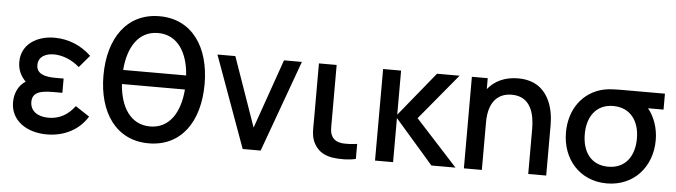

<svg xmlns="http://www.w3.org/2000/svg" viewBox="-47 -923 3972 1128"><g transform="rotate(5 1939.0 -359.0)"><path d="M253 15C358 15 444.5 -32 492.5 -111L409.5 -165.5C370.5 -113 319.5 -83.5 255.5 -83.5C189 -83.5 147 -115.5 147 -167.5C147 -228.5 202 -236.5 276 -236.5H324V-320.5H276.5C211 -320.5 163.5 -335 163.5 -386.5C163.5 -436 206 -457 255.5 -457C311.5 -457 367 -430.5 406.5 -395.5L467.5 -467C410 -522 335 -555 250 -555C146 -555 56 -499.5 56 -395.5C56 -352 71.5 -315 103.5 -283C61.5 -257 40 -208.5 40 -156.5C40 -47.5 136 15 253 15Z M854 15C1045 15 1152 -137.5 1152 -360C1152 -579.5 1045 -734.5 854 -734.5C662.5 -734.5 555.5 -579.5 555.5 -360C555.5 -140.5 662.5 15 854 15ZM854 -635.5C968.5 -635.5 1030.5 -537 1039.5 -401.5H668C678.5 -537 739 -635.5 854 -635.5ZM854 -84.5C739 -84.5 677.5 -183 668 -318.5H1039.5C1029 -183 968.5 -84.5 854 -84.5Z M1514 0 1710 -540H1604.5L1461 -131L1317.5 -540H1212L1408 0Z M1938.5 4.5C1975 10.5 2037 10.5 2075.5 0V-88.5C2047.5 -84 2014.5 -82.5 1987 -84.5C1962.5 -87.5 1939.5 -96.5 1926 -120.5C1912.5 -143.5 1915 -172.5 1915 -217.5V-540H1810.5V-212.5C1810.5 -148 1806 -106.5 1831.5 -63.5C1858.5 -18 1897.5 -2.5 1938.5 4.5Z M2295 0V-260L2521 0H2663L2416 -270L2640 -540H2507L2295 -280V-540H2189L2188.5 0Z M2818.5 0V-281C2818.5 -409 2880.5 -455.5 2955.5 -455.5C3070.5 -455.5 3092 -349.5 3092 -265.5V0H3198V-300C3198 -383.5 3170.5 -554.5 2984.5 -554.5C2906 -554.5 2845.5 -525 2806 -475.5V-540H2712.5V0Z M3556 15C3714.5 15 3821 -104.5 3821 -263C3821 -336 3796.5 -400.5 3759.5 -446H3851V-540H3622.5C3569 -540 3526 -540 3493 -533C3369.5 -506.5 3291.5 -401 3291.5 -263C3291.5 -105.5 3396.5 15 3556 15ZM3556 -83.5C3456.5 -83.5 3402.5 -156 3402.5 -263C3402.5 -362 3452 -441.5 3556 -441.5C3657 -441 3710 -365.5 3710 -263C3710 -159.5 3658 -83.5 3556 -83.5Z"/></g></svg>

Font: Manrope SemiBold
Style: Regular
Weight: 600
Designer: Mikhail Sharanda
Foundry: Mikhail Sharanda
Version: Version 4.505